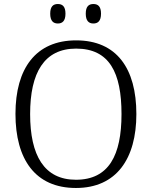

<svg xmlns="http://www.w3.org/2000/svg" viewBox="-20 -926 757 956"><path d="M445 -809C467 -809 483 -821 483 -858C483 -895 467 -906 445 -906C423 -906 407 -895 407 -858C407 -821 423 -809 445 -809ZM268 -809C290 -809 306 -821 306 -858C306 -895 290 -906 268 -906C246 -906 230 -895 230 -858C230 -821 246 -809 268 -809ZM358 10C560 10 659 -136 659 -358C659 -585 561 -725 359 -725C158 -725 57 -585 57 -359C57 -132 156 10 358 10ZM358 -31C200 -31 130 -152 130 -358C130 -564 200 -684 359 -684C525 -684 585 -564 585 -358C585 -153 522 -31 358 -31Z"/></svg>

Font: Noto Serif Light
Style: Regular
Weight: 300
Designer: Monotype Design Team
Foundry: Monotype Imaging Inc.
Version: Version 2.013